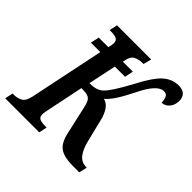

<svg xmlns="http://www.w3.org/2000/svg" viewBox="-201 -884 1049 1049"><g transform="rotate(45 323.5 -360.0)"><path d="M-18 0 -8 -47H3Q28 -47 50 -58.5Q72 -70 81 -113L171 -546H98L109 -596H183Q189 -619 189 -632Q189 -655 173 -661Q157 -667 132 -667H122L132 -714H396L384 -667H374Q348 -667 325.5 -655.5Q303 -644 296 -600L295 -596H372L362 -546H283L249 -384Q282 -384 301 -391Q320 -398 332 -410Q347 -424 369.5 -458.5Q392 -493 427 -558Q474 -649 513.5 -684.5Q553 -720 603 -720Q635 -720 650 -704.5Q665 -689 665 -664Q665 -630 647 -609Q629 -588 603 -587Q603 -606 596.5 -623.5Q590 -641 568 -641Q518 -641 463 -527Q431 -463 408 -429Q385 -395 365 -379Q407 -372 431 -302L468 -152Q480 -103 502 -75Q524 -47 563 -47H565L554 0H502Q442 0 408.5 -20Q375 -40 360 -100L323 -265Q317 -294 309 -309Q301 -324 284.5 -329Q268 -334 237 -334L192 -116Q191 -109 189 -99.5Q187 -90 187 -82Q187 -59 203.5 -53Q220 -47 244 -47H255L245 0Z"/></g></svg>

Font: Noto Serif ExtraCondensed SemiBold
Style: Italic
Weight: 600
Width: 2
Italic angle: -12°
Designer: Monotype Design Team
Foundry: Monotype Imaging Inc.
Version: Version 2.013